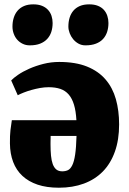

<svg xmlns="http://www.w3.org/2000/svg" viewBox="-20 -856 597 887"><path d="M374.5 -646.5Q356.9 -646.5 342.5 -654.5Q328.1 -662.6 317.9 -675Q307.6 -687.5 301.8 -702.9Q295.9 -718.3 295.9 -733.4Q295.9 -755.4 301.5 -773.9Q307.1 -792.5 318.8 -806.4Q330.6 -820.3 348.6 -828.1Q366.7 -835.9 391.6 -835.9H392.1Q415.5 -835.9 432.4 -829.1Q449.2 -822.3 460 -810.3Q470.7 -798.3 475.8 -782.7Q481 -767.1 481 -749.5Q481 -727.5 474.9 -708.7Q468.8 -689.9 456.1 -676Q443.4 -662.1 423.1 -654.3Q402.8 -646.5 375 -646.5ZM117.2 -646.5Q99.6 -646.5 85 -653.6Q70.3 -660.6 59.8 -672.4Q49.3 -684.1 43.5 -700Q37.6 -715.8 37.6 -733.4Q37.6 -755.4 43.5 -773.9Q49.3 -792.5 61 -806.4Q72.8 -820.3 90.8 -828.1Q108.9 -835.9 133.3 -835.9H133.8Q157.2 -835.9 174.1 -829.1Q190.9 -822.3 201.9 -810.3Q212.9 -798.3 218 -782.7Q223.1 -767.1 223.1 -749.5Q223.1 -727.5 217 -708.7Q210.9 -689.9 198 -676Q185.1 -662.1 165.3 -654.3Q145.5 -646.5 117.7 -646.5ZM25.9 -193.4Q25.4 -229 28.3 -254.6Q31.2 -280.3 34.7 -300.8H333Q330.6 -343.3 321.8 -372.3Q313 -401.4 297.4 -419.4Q281.7 -437.5 258.8 -445.3Q235.8 -453.1 205.1 -453.1Q185.5 -453.1 165 -449.5Q144.5 -445.8 125.5 -440.4Q106.4 -435.1 89.8 -428.5Q73.2 -421.9 62 -416L31.7 -484.4Q42 -495.6 63.7 -510.5Q85.4 -525.4 115.2 -538.6Q145 -551.8 180.4 -560.8Q215.8 -569.8 253.4 -569.8Q329.1 -569.8 381.8 -548.6Q434.6 -527.3 467.5 -489Q500.5 -450.7 515.4 -397.7Q530.3 -344.7 530.3 -281.2Q530.3 -210 510.7 -155.3Q491.2 -100.6 455.1 -63.7Q418.9 -26.9 367.4 -7.8Q315.9 11.2 252 11.2Q195.8 11.2 153.8 -2.9Q111.8 -17.1 83.5 -43.5Q55.2 -69.8 40.8 -107.7Q26.4 -145.5 25.9 -193.4ZM267.6 -64.5Q282.2 -64.5 293.7 -69.8Q305.2 -75.2 313.7 -92.3Q322.3 -109.4 327.1 -141.6Q332 -173.8 333.5 -228H213.9Q213.9 -225.1 213.9 -219.5Q213.9 -213.9 213.6 -208Q213.4 -202.1 213.4 -196.5Q213.4 -190.9 213.4 -188Q213.4 -160.2 215.6 -137.2Q217.8 -114.3 223.6 -98.1Q229.5 -82 240 -73.2Q250.5 -64.5 267.6 -64.5Z"/></svg>

Font: Merriweather UltraBold
Style: Regular
Weight: 900
Designer: Eben Sorkin ( sorkintype@gmail.com )
Foundry: Eben Sorkin
Version: Version 1.570; ttfautohint (v1.3) -l 8 -r 32 -G 0 -x 0 -H 60